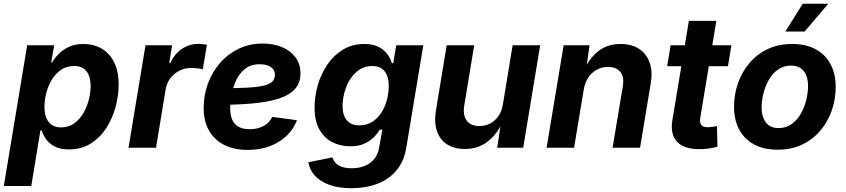

<svg xmlns="http://www.w3.org/2000/svg" viewBox="-37 -787 4509 1023"><path d="M-16.7 204.1 107.8 -545.9H251.8L235.6 -454H240Q253.5 -476.7 275.7 -499.6Q297.9 -522.4 330.5 -537.6Q363.1 -552.7 407.3 -552.7Q461.3 -552.7 503.6 -528.5Q546 -504.2 570.6 -456.2Q595.1 -408.1 595.1 -336.8Q595.1 -278.4 578.9 -217.5Q562.6 -156.7 529.7 -105.4Q496.8 -54.2 446.9 -22.5Q396.9 9.1 329.7 9.1Q283 9.1 253.5 -7Q224 -23.1 207.9 -46.4Q191.9 -69.7 185.3 -91.7H178.3L129.7 204.1ZM287.9 -108.3Q328.8 -108.3 358.5 -129.7Q388.2 -151.1 407.7 -185Q427.1 -218.9 436.5 -257Q445.9 -295.1 445.9 -328.6Q445.9 -377.4 424.4 -406.4Q402.9 -435.4 357.8 -435.4Q318.8 -435.4 289.2 -415.6Q259.6 -395.8 239.8 -363.5Q220 -331.1 209.9 -292.6Q199.9 -254.2 199.9 -216.9Q199.9 -166.7 222.1 -137.5Q244.4 -108.3 287.9 -108.3Z M647.8 0 738.2 -545.9H880.1L864.6 -450.8H870.4Q893.5 -501.3 933.1 -527.2Q972.8 -553.2 1018.7 -553.2Q1030.1 -553.2 1042.9 -551.9Q1055.6 -550.6 1065.3 -548.3L1043.5 -417.5Q1033.5 -420.8 1015.3 -422.9Q997.1 -425 981.5 -425Q948 -425 919 -410.5Q890.1 -396 870.8 -370.3Q851.4 -344.6 845.6 -310.7L794.3 0Z M1283.1 11.7Q1210.4 11.7 1157.7 -14.9Q1105 -41.5 1076.6 -91.4Q1048.2 -141.2 1048.2 -210.9Q1048.2 -280 1071 -342.1Q1093.9 -404.1 1135.8 -451.9Q1177.7 -499.8 1235.3 -527.4Q1292.8 -555 1362.2 -555Q1419.9 -555 1465.6 -535.9Q1511.2 -516.8 1537.6 -481.2Q1563.9 -445.7 1563.9 -396Q1563.9 -345.1 1534.2 -312.3Q1504.5 -279.4 1446.3 -261Q1388.2 -242.6 1303.2 -235.3Q1218.2 -228 1107.7 -228L1122.8 -316.6Q1216.4 -316.6 1276.1 -319.7Q1335.7 -322.9 1368.8 -331Q1401.8 -339.1 1414.8 -353.2Q1427.8 -367.2 1427.8 -388.8Q1427.8 -414.7 1406.2 -429.7Q1384.5 -444.7 1347.1 -444.7Q1299.3 -444.7 1268.5 -419.9Q1237.7 -395.2 1220.5 -357.5Q1203.4 -319.8 1196.4 -279.7Q1189.4 -239.5 1189.4 -208.5Q1189.4 -177.4 1199 -152.4Q1208.6 -127.5 1231.6 -113Q1254.5 -98.6 1293.7 -98.6Q1335.7 -98.6 1367.6 -115.9Q1399.6 -133.2 1413.4 -164.1L1545.1 -146.7Q1518.2 -75.1 1448.7 -31.7Q1379.2 11.7 1283.1 11.7Z M1835.7 215.8Q1765 215.8 1715.8 197.2Q1666.6 178.6 1639.1 147.2Q1611.6 115.8 1606.2 77.3L1734.4 51.5Q1738.5 66.2 1749.6 79.4Q1760.8 92.5 1781.9 100.9Q1802.9 109.4 1836.8 109.4Q1895.8 109.4 1934.8 81.2Q1973.8 52.9 1983.2 -1L2000.2 -96.7L1986.6 -95.8Q1972.8 -73.6 1952.2 -53.4Q1931.5 -33.2 1901.7 -20.5Q1871.8 -7.7 1829.5 -7.7Q1774.9 -7.7 1731.7 -30.5Q1688.6 -53.2 1663.8 -98.8Q1639.1 -144.4 1639.1 -212.9Q1639.1 -275.1 1656.8 -335.5Q1674.5 -395.8 1708.7 -444.9Q1742.8 -494.1 1792.1 -523.4Q1841.4 -552.7 1904.3 -552.7Q1940.3 -552.7 1966.2 -542.9Q1992 -533.1 2009.2 -517.4Q2026.4 -501.7 2036.5 -483.8Q2046.6 -466 2051.2 -449.7L2058.3 -450.8L2074.3 -545.9H2218.5L2127.7 0.2Q2115.4 74 2074.9 121.7Q2034.3 169.5 1972.7 192.7Q1911.1 215.8 1835.7 215.8ZM1877.8 -119.1Q1917.6 -119.1 1947.1 -138.2Q1976.5 -157.2 1996 -188.3Q2015.4 -219.4 2024.9 -256.5Q2034.3 -293.6 2034.3 -329.8Q2034.3 -379.1 2012.3 -407.2Q1990.3 -435.4 1945.9 -435.4Q1907.8 -435.4 1878.3 -415.9Q1848.8 -396.4 1828.7 -364.7Q1808.6 -333 1798.5 -295.3Q1788.3 -257.6 1788.3 -221.2Q1788.3 -173.1 1810.7 -146.1Q1833 -119.1 1877.8 -119.1Z M2439.8 6.8Q2383.5 6.8 2345.3 -17.7Q2307.1 -42.3 2291.2 -88.5Q2275.3 -134.6 2285.8 -198.7L2343.1 -545.9H2489.6L2436.5 -224.2Q2428.4 -173.6 2449.6 -144.5Q2470.8 -115.5 2517.4 -115.5Q2548.3 -115.5 2574.3 -128.9Q2600.3 -142.3 2618.3 -167.9Q2636.3 -193.5 2642.3 -229.8L2694.4 -545.9H2841.1L2750.7 0H2612.2L2632.6 -136.3H2641.2Q2608.3 -67.5 2558.3 -30.3Q2508.3 6.8 2439.8 6.8Z M3073.6 -311.3 3021.8 0H2875.4L2966.2 -545.9H3104.2L3084.8 -409.6L3074.8 -414.4Q3107.2 -482 3155 -517.4Q3202.8 -552.7 3269.1 -552.7Q3327.9 -552.7 3367.7 -526.8Q3407.6 -500.8 3424.3 -453.7Q3441.1 -406.5 3430.2 -342.4L3373.3 0H3226.9L3281.4 -326.5Q3290 -377.8 3268 -404.1Q3246 -430.4 3202.6 -430.4Q3170 -430.4 3142.9 -415.7Q3115.8 -401.1 3097.7 -374.4Q3079.6 -347.6 3073.6 -311.3Z M3860 -545.9 3841.7 -434.3H3517.9L3536.1 -545.9ZM3633.3 -675.8H3779.7L3694.2 -159.8Q3690 -133.3 3699.8 -121.1Q3709.6 -109 3735.6 -109Q3744.2 -109 3759.5 -111.1Q3774.8 -113.2 3783.1 -115.1L3785.6 -5.3Q3760.5 1.7 3736.1 4.7Q3711.7 7.6 3689.1 7.6Q3606.5 7.6 3569.9 -32.3Q3533.2 -72.3 3545.5 -146.9Z M4106.2 10.7Q4032.4 10.7 3980.5 -17.6Q3928.7 -45.8 3901.3 -97.2Q3874 -148.5 3874 -217.2Q3874 -283 3894.9 -343.2Q3915.8 -403.4 3955.8 -450.7Q3995.7 -498 4053 -525.4Q4110.4 -552.7 4183.5 -552.7Q4257 -552.7 4309 -524.6Q4360.9 -496.5 4388.2 -445.1Q4415.6 -393.8 4415.6 -324.6Q4415.6 -258.7 4394.8 -198.5Q4374.1 -138.2 4334 -91.1Q4294 -43.9 4236.7 -16.6Q4179.4 10.7 4106.2 10.7ZM4111.3 -104.6Q4152.1 -104.6 4181.9 -126.5Q4211.7 -148.3 4230.8 -182.7Q4250 -217.1 4259.2 -256Q4268.4 -294.9 4268.4 -328.7Q4268.4 -361.5 4258.4 -385.9Q4248.4 -410.3 4228.5 -423.9Q4208.5 -437.5 4178.1 -437.5Q4137.3 -437.5 4107.5 -415.9Q4077.7 -394.3 4058.6 -360.1Q4039.4 -325.8 4030.2 -287.1Q4020.9 -248.3 4020.9 -214Q4020.9 -165.1 4043.5 -134.9Q4066 -104.6 4111.3 -104.6ZM4147.7 -619.1 4240.1 -767.1H4376L4250.3 -619.1Z"/></svg>

Font: Inter Variable
Style: Italic
Weight: 400
Italic angle: -9.39999°
Designer: Rasmus Andersson
Foundry: rsms
Version: Version 4.001;git-9221beed3